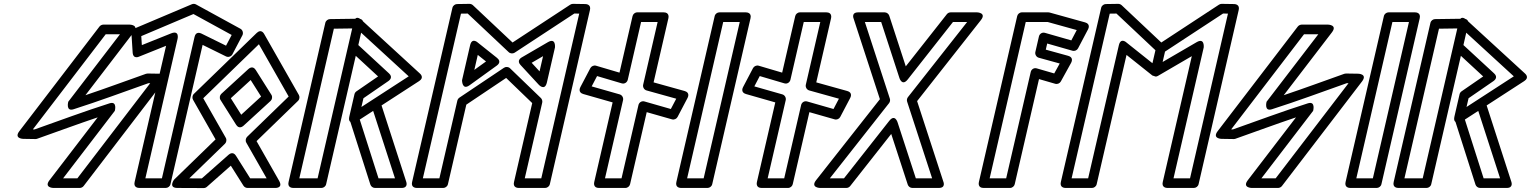

<svg xmlns="http://www.w3.org/2000/svg" viewBox="-20 -949 7933 995"><path d="M527.8 -771.4H601.8L333.8 -421.9C333.8 -421.9 319.5 -369.6 361.2 -382.8C491.7 -424.3 621.4 -472.7 749.1 -517.9L758.4 -517.8L381 -25H307.1L575 -374.5C575 -374.5 589.4 -426.8 547.6 -413.5C417.1 -372 287.4 -323.6 159.8 -278.4L150.4 -278.6ZM515.5 -821.4C509.1 -821.4 500.5 -817.9 495.6 -811.6L80.5 -269.6C50.6 -230.5 100 -229.4 100 -229.4L163.5 -228.4C166 -228.3 169.4 -228.8 172.2 -229.8C277.5 -267 379.8 -304.9 486.2 -340.8L236.5 -15.2C206.5 24 256.4 25 256.4 25H393.4C399.8 25 408.4 21.6 413.2 15.2L828.3 -526.8C858.2 -565.9 808.9 -567 808.9 -567L745.4 -568C742.9 -568 739.4 -567.5 736.7 -566.6C631.4 -529.3 529.1 -491.4 422.7 -455.6L672.3 -781.2C702.4 -820.3 652.5 -821.4 652.5 -821.4Z M819.1 -25H733.4L900.1 -747.1C900.1 -747.1 911.8 -794.1 866.5 -775.9L715.1 -715.2L712.1 -761.8L982.6 -876.3L1180.6 -767.8L1151.4 -712.3L1023.8 -775.1C1018.4 -777.8 995.1 -787.2 988.4 -758.3ZM839 25C849.8 25 860.7 17.2 863.4 5.6L1030 -716.4L1151.2 -656.7C1163 -650.9 1178.1 -655.6 1184.4 -667.5L1236.3 -766.3C1241.7 -776.7 1238.7 -793 1226.1 -799.9L996 -925.9C989.4 -929.6 981.2 -930 974.2 -927L676.3 -801C668 -797.4 660.4 -787.4 661.1 -776.4L667.4 -677.5C669.8 -639.5 701.6 -655.9 701.6 -655.9L840.7 -711.7L677.6 -5.6C671 23 695.9 25 702 25Z M1279.1 -534.3 1333.1 -448.7 1230.1 -354.4 1176.1 -440ZM1305.4 -586.3C1290.9 -609.3 1272.7 -596.3 1267.4 -591.4L1127 -462.8C1119.1 -455.6 1116 -441.6 1122.7 -431L1203.7 -302.4C1218.3 -279.4 1236.5 -292.5 1241.8 -297.3L1382.2 -425.9C1390.1 -433.1 1393.2 -447.1 1386.5 -457.7ZM1310.1 -778 984.6 -462.3C976.1 -454.1 975.4 -440.6 980.3 -432L1097.1 -226.6L882 -17.9C882 -17.9 850.7 24.8 899.3 25L1035.2 25.6C1041.4 25.7 1047.5 23.3 1051.9 19.4L1176.2 -90.4L1241.6 13.3C1246.2 20.6 1254.5 25 1262.8 25H1404.6C1404.6 25 1449.4 28.1 1426.3 -12.4L1309.5 -217.7L1524.6 -426.4C1533.1 -434.7 1533.8 -448.1 1528.9 -456.7L1349.2 -772.5C1347.6 -775.4 1333.8 -801 1310.1 -778ZM1321.7 -719.7 1475.9 -448.8 1260.7 -240.1C1253.6 -233.2 1250.6 -220.1 1256.4 -209.8L1361.6 -25H1276.5L1202.8 -141.9C1188.8 -164.3 1170.8 -152.4 1165.1 -147.4L1025.9 -24.4L960.8 -24.7L1145.9 -204.2C1153 -211.1 1156 -224.2 1150.2 -234.6L1033.3 -439.9Z M2026.9 -25H1941.5L1844.4 -329.4L1913.8 -374.3ZM2061.2 25C2097.1 25 2085.6 -6.1 2085 -7.7L1951.4 -420.7C1941.1 -452.5 1916.6 -435.7 1914 -434L1801.2 -361C1793.2 -355.8 1787.3 -343.7 1790.9 -332.4L1899.4 7.6C1902.4 17 1912.1 25 1923.3 25ZM1851.5 -779.5 2098 -553.4 1853 -394.6 1863.5 -439.9 1993.4 -529.4C1998.5 -533 2017.6 -548.6 1996.2 -568.4L1836.9 -715.5ZM1853.6 -845.4C1819.2 -876.9 1812.3 -832.6 1812.3 -832.6L1785 -712.6C1783.3 -705.2 1785.6 -694.9 1792.4 -688.6L1939.3 -552.9L1827.1 -475.6C1822.1 -472.1 1818.3 -466.7 1816.9 -460.6L1790.4 -345.6C1779.5 -298.3 1828.3 -319 1828.3 -319L2152.3 -529C2180.1 -547 2158.1 -566.2 2155.6 -568.4ZM1805.2 -801.6 1625.9 -25H1531.2L1710.2 -800.3ZM1861 -821.4C1868.3 -853 1840 -852 1836.3 -852L1689.9 -850C1679.6 -849.9 1668.5 -842.2 1665.9 -830.6L1475.4 -5.6C1468.8 23 1493.6 25 1499.8 25H1645.8C1656.5 25 1667.5 17.2 1670.1 5.6Z M2785.1 -25H2699.5L2790 -417.4C2792.1 -426.3 2788.2 -436 2783 -441L2623.2 -595.1C2614.7 -603.3 2601.2 -604.1 2591.9 -597.9L2360.5 -442.8C2355.1 -439.2 2351.2 -432.5 2350.1 -427.6L2257.1 -25H2171.4L2368.9 -878.3L2403.7 -878.8L2616.3 -678.7C2624.9 -670.6 2638.3 -670.3 2647.1 -676L2956.3 -878.9L2981.7 -878.5ZM2805 25C2815.8 25 2826.7 17.1 2829.4 5.6L3037.4 -897.4C3043.8 -925.3 3019.9 -927.9 3013.4 -928L2949.4 -929C2945.3 -929.1 2939.5 -927.7 2935.3 -924.9L2636.2 -728.7L2430.6 -922.2C2426.7 -925.8 2419.7 -929.1 2413 -929L2348.6 -928C2338.3 -927.8 2327.3 -920.2 2324.6 -908.6L2115.6 -5.6C2109 23 2133.9 25 2140 25H2277C2287.7 25 2298.7 17.2 2301.3 5.6L2396.6 -406.7L2603 -545.1L2738.1 -414.8L2643.7 -5.6C2637.1 23 2661.9 25 2668 25ZM2814.2 -521.9 2856 -703.1C2856 -703.1 2861.8 -755.3 2819.1 -730.3L2683.1 -651.1C2677.6 -647.9 2657.6 -633.8 2677.3 -612.5L2771.4 -510.6C2771.4 -510.6 2803.2 -474.5 2814.2 -521.9ZM2776.1 -579.2 2735.2 -623.6 2794.3 -658ZM2555.6 -649.1 2456.2 -728.3C2456.2 -728.3 2426.1 -757 2416.2 -714.3L2374.4 -533.1C2374.4 -533.1 2374.2 -479 2413.4 -507.2L2554.7 -609.2C2556.9 -610.9 2582.2 -627.9 2555.6 -649.1ZM2498.7 -630.5 2438.1 -586.8 2456 -664.5Z M3331.5 -367.8 3462.3 -330.5C3473.6 -327.2 3486 -332.7 3491.3 -342.9L3543.2 -441.7C3546.2 -447.4 3555.4 -469.7 3527.8 -477.4L3367.1 -522.1L3443.8 -854.4C3445.2 -860.3 3448.8 -885 3419.4 -885H3282.4C3270.6 -885 3260.5 -876.1 3258.1 -865.6L3190.4 -572.6L3068.7 -608.5C3056.7 -612.1 3044.2 -605.1 3039.5 -596.2L2987.6 -497.4C2984.5 -491.5 2975.6 -469.5 3002.9 -461.7L3154.8 -418.3L3059.5 -5.6C3058.1 0.3 3054.5 25 3083.9 25H3220.9C3232.7 25 3242.8 16.1 3245.2 5.6ZM3319.9 -423.2C3304.5 -427.5 3291.6 -417.4 3288.7 -404.7L3201 -25H3115.3L3208.9 -430.2C3211.6 -442 3204.5 -456.1 3191.4 -459.9L3046.2 -501.3L3074.2 -554.8L3201.7 -517.1C3217.4 -512.5 3230.2 -522.9 3233.2 -535.5L3302.3 -835H3388L3313 -510C3310.2 -498 3317.5 -484 3330.6 -480.3L3484.5 -437.5L3456.5 -384.1Z M3540.9 -25 3727.9 -835H3813.6L3626.6 -25ZM3485.1 -5.6C3478.5 23 3503.4 25 3509.5 25H3646.5C3657.3 25 3668.2 17.2 3670.9 5.6L3869.4 -854.4C3876 -883 3851.2 -885 3845 -885H3708C3697.3 -885 3686.3 -877.2 3683.7 -865.6Z M4174.5 -367.8 4305.3 -330.5C4316.6 -327.2 4329 -332.7 4334.3 -342.9L4386.2 -441.7C4389.2 -447.4 4398.4 -469.7 4370.8 -477.4L4210.1 -522.1L4286.8 -854.4C4288.2 -860.3 4291.8 -885 4262.4 -885H4125.4C4113.6 -885 4103.5 -876.1 4101.1 -865.6L4033.4 -572.6L3911.7 -608.5C3899.7 -612.1 3887.2 -605.1 3882.5 -596.2L3830.6 -497.4C3827.5 -491.5 3818.6 -469.5 3845.9 -461.7L3997.8 -418.3L3902.5 -5.6C3901.1 0.3 3897.5 25 3926.9 25H4063.9C4075.7 25 4085.8 16.1 4088.2 5.6ZM4162.9 -423.2C4147.5 -427.5 4134.6 -417.4 4131.7 -404.7L4044 -25H3958.3L4051.9 -430.2C4054.6 -442 4047.5 -456.1 4034.4 -459.9L3889.2 -501.3L3917.2 -554.8L4044.7 -517.1C4060.4 -512.5 4073.2 -522.9 4076.2 -535.5L4145.3 -835H4231L4156 -510C4153.2 -498 4160.5 -484 4173.6 -480.3L4327.5 -437.5L4299.5 -384.1Z M4810.5 -25H4726.1L4631.6 -314.7C4631.6 -314.7 4618.2 -360.5 4588.2 -322.5L4353.9 -25H4280.6L4587.4 -414.5C4592.6 -421.2 4593.9 -430.4 4591.5 -437.7L4462 -835H4546.5L4640.9 -545.3C4640.9 -545.3 4654.3 -499.5 4684.3 -537.5L4918.6 -835H4992L4685.1 -445.5C4679.9 -438.8 4678.6 -429.6 4681 -422.3ZM4844.9 25C4883 25 4868.7 -7.7 4868.7 -7.7L4732.7 -425L5063.1 -844.5C5093.8 -883.4 5043.5 -885 5043.5 -885H4906.5C4898.9 -885 4891.6 -881.4 4886.9 -875.5L4674 -605.2L4588.4 -867.7C4585.4 -877 4575.7 -885 4564.6 -885H4427.6C4389.6 -885 4403.8 -852.3 4403.8 -852.3L4539.9 -435L4209.4 -15.5C4178.8 23.4 4229.1 25 4229.1 25H4366.1C4373.6 25 4381 21.4 4385.7 15.5L4598.6 -254.8L4684.2 7.7C4687.2 17 4696.8 25 4707.9 25Z M5406.9 -723.5 5537.8 -686.1C5549.1 -682.8 5561.4 -688.3 5566.8 -698.5L5618.7 -797.3C5621.7 -803 5630.9 -825.3 5603.2 -833L5419.5 -884.1C5417.4 -884.7 5414.6 -885 5412.8 -885H5275.8C5264 -885 5253.8 -876.1 5251.4 -865.6L5052.9 -5.6C5051.5 0.3 5047.8 25 5077.2 25H5214.2C5226.1 25 5236.2 16.1 5238.6 5.6L5364.4 -539.2L5448.6 -514.8C5459.9 -511.5 5472.1 -517.1 5477.4 -526.7L5530.9 -623.5C5533.7 -628.7 5544.3 -651.8 5515.6 -659.7L5399.6 -691.7ZM5395.3 -778.8C5380 -783.1 5367 -773 5364.1 -760.3L5345.5 -679.5C5342.7 -667.4 5350.1 -653.4 5363.2 -649.8L5471.8 -619.9L5443.3 -568.4L5353 -594.6C5337.4 -599.2 5324.5 -588.9 5321.6 -576.3L5194.3 -25H5108.7L5295.7 -835H5409.4L5560 -793.2L5531.9 -739.7Z M5952.1 -557.6 5969.2 -552.2C5973.1 -552.4 5977 -553.5 5980.4 -555.5L6156.3 -658L6005.7 -5.6C5999.1 23 6023.9 25 6030 25H6167C6177.8 25 6188.7 17.1 6191.4 5.6L6399.4 -897.4C6405.8 -925.3 6381.9 -927.9 6375.4 -928L6311.4 -929C6307.3 -929.1 6301.5 -927.7 6297.3 -924.9L5998.2 -728.7L5792.6 -922.2C5788.7 -925.8 5781.7 -929.1 5775 -929L5710.6 -928C5700.3 -927.8 5689.3 -920.2 5686.6 -908.6L5477.6 -5.6C5471 23 5495.9 25 5502 25H5639C5649.7 25 5660.7 17.2 5663.3 5.6L5818 -664.4ZM5967.8 -688.6 5952.3 -621.4 5818.2 -728.3C5818.2 -728.3 5788.1 -757.1 5778.2 -714.3L5619.1 -25H5533.4L5730.9 -878.3L5765.7 -878.8ZM6017.5 -681.6 6318.3 -878.9 6343.7 -878.5 6147.1 -25H6061.5L6218 -703.1C6218 -703.1 6223.8 -755.3 6181.1 -730.3L6005.1 -627.8Z M6737.8 -771.4H6811.8L6543.8 -421.9C6543.8 -421.9 6529.5 -369.6 6571.2 -382.8C6701.7 -424.3 6831.4 -472.7 6959.1 -517.9L6968.4 -517.8L6591 -25H6517.1L6785 -374.5C6785 -374.5 6799.4 -426.8 6757.6 -413.5C6627.1 -372 6497.4 -323.6 6369.8 -278.4L6360.4 -278.6ZM6725.5 -821.4C6719.1 -821.4 6710.5 -817.9 6705.6 -811.6L6290.5 -269.6C6260.6 -230.5 6310 -229.4 6310 -229.4L6373.5 -228.4C6376 -228.3 6379.4 -228.8 6382.2 -229.8C6487.5 -267 6589.8 -304.9 6696.2 -340.8L6446.5 -15.2C6416.5 24 6466.4 25 6466.4 25H6603.4C6609.8 25 6618.4 21.6 6623.2 15.2L7038.3 -526.8C7068.2 -565.9 7018.9 -567 7018.9 -567L6955.4 -568C6952.9 -568 6949.4 -567.5 6946.7 -566.6C6841.4 -529.3 6739.1 -491.4 6632.7 -455.6L6882.3 -781.2C6912.4 -820.3 6862.5 -821.4 6862.5 -821.4Z M7008.9 -25 7195.9 -835H7281.6L7094.6 -25ZM6953.1 -5.6C6946.5 23 6971.4 25 6977.5 25H7114.5C7125.3 25 7136.2 17.2 7138.9 5.6L7337.4 -854.4C7344 -883 7319.2 -885 7313 -885H7176C7165.3 -885 7154.3 -877.2 7151.7 -865.6Z M7753.9 -25H7668.5L7571.4 -329.4L7640.8 -374.3ZM7788.2 25C7824.1 25 7812.6 -6.1 7812 -7.7L7678.4 -420.7C7668.1 -452.5 7643.6 -435.7 7641 -434L7528.2 -361C7520.2 -355.8 7514.3 -343.7 7517.9 -332.4L7626.4 7.6C7629.4 17 7639.1 25 7650.3 25ZM7578.5 -779.5 7825 -553.4 7580 -394.6 7590.5 -439.9 7720.4 -529.4C7725.5 -533 7744.6 -548.6 7723.2 -568.4L7563.9 -715.5ZM7580.6 -845.4C7546.2 -876.9 7539.3 -832.6 7539.3 -832.6L7512 -712.6C7510.3 -705.2 7512.6 -694.9 7519.4 -688.6L7666.3 -552.9L7554.1 -475.6C7549.1 -472.1 7545.3 -466.7 7543.9 -460.6L7517.4 -345.6C7506.5 -298.3 7555.3 -319 7555.3 -319L7879.3 -529C7907.1 -547 7885.1 -566.2 7882.6 -568.4ZM7532.2 -801.6 7352.9 -25H7258.2L7437.2 -800.3ZM7588 -821.4C7595.3 -853 7567 -852 7563.3 -852L7416.9 -850C7406.6 -849.9 7395.5 -842.2 7392.9 -830.6L7202.4 -5.6C7195.8 23 7220.6 25 7226.8 25H7372.8C7383.5 25 7394.5 17.2 7397.1 5.6Z"/></svg>

Font: Stormning Aesir
Style: Regular
Weight: 400
Designer: Robert Jablonski, Mew Too
Foundry: Cannot Into Space Fonts
Version: Version 0.90